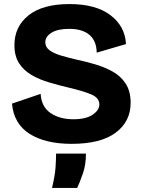

<svg xmlns="http://www.w3.org/2000/svg" viewBox="-20 -694 700 945"><path d="M332 14Q204 14 126 -35Q48 -84 39 -184L180 -232Q184 -168 229 -137.5Q274 -107 341 -107Q403 -107 436 -129.5Q469 -152 469 -180Q469 -213 427.5 -230Q386 -247 321 -262Q271 -274 223 -288Q175 -302 136 -324.5Q97 -347 74 -382.5Q51 -418 51 -472Q51 -563 120.5 -618.5Q190 -674 322 -674Q452 -674 524 -619Q596 -564 600 -477L456 -435Q455 -493 420 -522.5Q385 -552 321 -552Q264 -552 233.5 -533Q203 -514 203 -486Q203 -462 224 -446.5Q245 -431 280.5 -420.5Q316 -410 359 -400Q402 -391 448 -377.5Q494 -364 534 -342Q574 -320 598.5 -282.5Q623 -245 623 -188Q623 -96 549.5 -41Q476 14 332 14ZM236 231Q251 169 253.5 128Q256 87 256 62H403Q403 117 388 160Q373 203 360 231Z"/></svg>

Font: Bricolage Grotesque 12pt ExtraBold
Style: Regular
Weight: 800
Designer: Mathieu Triay
Foundry: Atelier Triay
Version: Version 1.001; ttfautohint (v1.8.4.7-5d5b);gftools[0.9.33.de